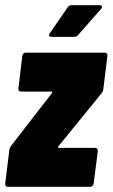

<svg xmlns="http://www.w3.org/2000/svg" viewBox="-25 -720 434 740"><path d="M-5 -12 11 -142Q11 -147 17 -157L175 -361Q177 -363 176.5 -365Q176 -367 173 -367H56Q51 -367 48 -370.5Q45 -374 46 -379L61 -505Q62 -510 65.5 -513.5Q69 -517 74 -517H379Q384 -517 387 -513.5Q390 -510 389 -505L373 -375Q372 -367 366 -360L200 -156Q198 -154 198.5 -152Q199 -150 202 -150H341Q352 -150 352 -138L336 -12Q335 -7 331.5 -3.5Q328 0 323 0H5Q0 0 -3 -3.5Q-6 -7 -5 -12ZM164 -584Q164 -588 167 -592L236 -692Q241 -700 251 -700H359Q368 -700 368 -694Q368 -689 364 -685L276 -585Q270 -578 261 -578H174Q164 -578 164 -584Z"/></svg>

Font: Barlow Condensed ExtraBold
Style: Italic
Weight: 800
Width: 3
Italic angle: -7°
Designer: Jeremy Tribby
Foundry: Tribby Type
Version: Version 1.408